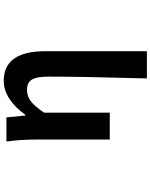

<svg xmlns="http://www.w3.org/2000/svg" viewBox="92 -706 815 1040"><g transform="rotate(-90 500.0 -186.5)"><path d="M742.2 201.2H594.7Q604.5 -152.3 604.5 -331.1Q604.5 -395.5 588.4 -421.9Q572.3 -448.2 532.2 -448.2Q498 -448.2 470.2 -426.8Q442.4 -405.3 409.2 -355.5V0H263.7V-392.6Q263.7 -485.4 252.9 -559.6H383.8L393.6 -457H397.5Q482.4 -574.2 582 -574.2Q742.2 -574.2 742.2 -348.6Z"/></g></svg>

Font: Gen Shin Gothic Monospace Bold
Style: Bold
Weight: 700
Designer: [Source Han Sans]
Ryoko NISHIZUKA  (kana & ideographs); Paul D. Hunt (Latin, Greek & Cyrillic); Wenlong ZHANG  (bopomofo
Version: Version 1.002.20150607